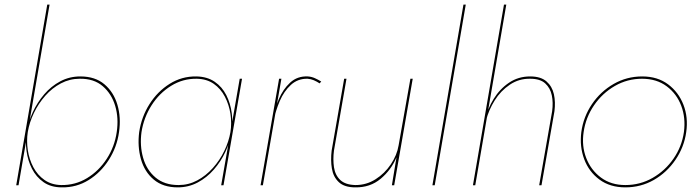

<svg xmlns="http://www.w3.org/2000/svg" viewBox="-20 -800 3008 829"><path d="M60 0H50L184 -780H194ZM494 -230Q485 -165 450 -110Q415 -55 362.5 -22.5Q310 10 247 9Q200 9 168 -13.5Q136 -36 118 -71.5Q100 -107 94.5 -148.5Q89 -190 95 -230Q102 -273 121.5 -315.5Q141 -358 171 -393Q201 -428 240.5 -449Q280 -470 327 -470Q391 -470 431 -436Q471 -402 487 -347.5Q503 -293 494 -230ZM484 -230Q493 -290 477.5 -342.5Q462 -395 423.5 -428Q385 -461 324 -460Q281 -460 243 -440Q205 -420 175.5 -386.5Q146 -353 126.5 -312.5Q107 -272 100 -230Q94 -192 100 -152Q106 -112 124 -78Q142 -44 172 -23Q202 -2 244 -1Q305 0 356 -31Q407 -62 441 -114.5Q475 -167 484 -230Z M1025 -460 945 0H935L1015 -460ZM581 -230Q591 -296 625.5 -350.5Q660 -405 712.5 -438Q765 -471 828 -470Q875 -469 907 -447Q939 -425 957 -389.5Q975 -354 980.5 -312Q986 -270 980 -230Q973 -187 953.5 -145Q934 -103 903.5 -68Q873 -33 833.5 -12Q794 9 747 9Q684 9 644 -24.5Q604 -58 588.5 -113Q573 -168 581 -230ZM591 -230Q583 -171 598 -118.5Q613 -66 651.5 -33.5Q690 -1 751 -1Q794 -1 831.5 -21Q869 -41 899 -74.5Q929 -108 948.5 -148.5Q968 -189 975 -230Q981 -268 975 -308Q969 -348 951 -382.5Q933 -417 903 -438Q873 -459 830 -460Q770 -461 719 -429.5Q668 -398 634.5 -345.5Q601 -293 591 -230Z M1115 0H1105L1185 -460H1195ZM1360 -440Q1348 -448 1335 -453.5Q1322 -459 1308 -460Q1266 -461 1236 -433.5Q1206 -406 1188 -364Q1170 -322 1162 -281H1157Q1165 -327 1183.5 -371Q1202 -415 1233 -443.5Q1264 -472 1309 -470Q1325 -469 1339.5 -462.5Q1354 -456 1367 -448Z M1422 -150Q1417 -112 1422 -78Q1427 -44 1449 -23Q1471 -2 1515 -1Q1562 -1 1601.5 -26Q1641 -51 1667.5 -90.5Q1694 -130 1701 -172L1752 -460H1762L1682 0H1672L1692 -121Q1669 -66 1623.5 -28Q1578 10 1514 9Q1467 9 1443 -13.5Q1419 -36 1413 -72Q1407 -108 1412 -150L1466 -460H1476Z M1991 -780 1857 0H1847L1981 -780Z M2032 0H2022L2156 -780H2166ZM2364 -320Q2369 -357 2362.5 -388.5Q2356 -420 2334 -440Q2312 -460 2269 -460Q2221 -461 2181.5 -434.5Q2142 -408 2116 -366.5Q2090 -325 2079 -281H2074Q2085 -330 2111.5 -373Q2138 -416 2178 -443Q2218 -470 2269 -470Q2315 -470 2339.5 -448.5Q2364 -427 2371.5 -393.5Q2379 -360 2374 -320L2318 0H2308Z M2490 -230Q2499 -296 2536 -350.5Q2573 -405 2629.5 -437.5Q2686 -470 2753 -470Q2819 -470 2864.5 -436Q2910 -402 2931 -347.5Q2952 -293 2943 -230Q2934 -165 2896.5 -110Q2859 -55 2803 -23Q2747 9 2680 9Q2614 9 2568.5 -24.5Q2523 -58 2502.5 -112.5Q2482 -167 2490 -230ZM2500 -230Q2491 -170 2511 -118Q2531 -66 2574.5 -33.5Q2618 -1 2680 -1Q2744 -1 2798 -32Q2852 -63 2888 -115Q2924 -167 2933 -230Q2941 -291 2921.5 -343Q2902 -395 2858.5 -427.5Q2815 -460 2752 -460Q2689 -460 2635 -429Q2581 -398 2545 -345.5Q2509 -293 2500 -230Z"/></svg>

Font: Jost Thin
Style: Italic
Weight: 200
Italic angle: -5°
Version: Version 3.710